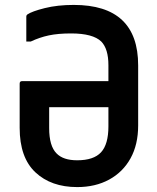

<svg xmlns="http://www.w3.org/2000/svg" viewBox="-20 -740 640 781"><path d="M280 -720Q542 -720 542 -474V-230Q542 -152 511 -96Q480 -40 424 -9.5Q368 21 294 21Q188 21 124 -39Q60 -99 60 -220V-400Q60 -410 70 -410H421V-475Q421 -541 392 -571Q358 -604 269 -604Q216 -604 178.5 -596Q141 -588 105 -571H87V-673Q87 -678 91 -681Q110 -694 162 -707Q214 -720 280 -720ZM294 -88Q361 -88 391 -120.5Q421 -153 421 -226V-304H180V-219Q180 -146 210 -116Q237 -88 294 -88Z"/></svg>

Font: Recursive Mn Lnr St SmB
Style: Regular
Weight: 600
Monospace: yes
Version: Version 1.079;hotconv 1.0.112;makeotfexe 2.5.65598; ttfautoh